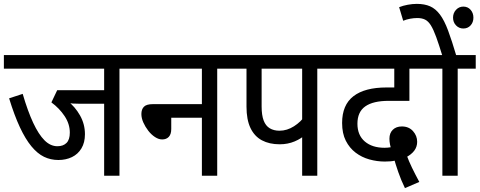

<svg xmlns="http://www.w3.org/2000/svg" viewBox="-20 -906 2473 990"><path d="M596 -552V0H517V-371H395Q372 -371 357 -372Q342 -373 332 -376L328 -386Q367 -356 392.5 -311Q418 -266 418 -214Q418 -171 400 -141Q382 -111 351 -96Q320 -81 281 -81Q241 -81 207 -97.5Q173 -114 142 -151.5Q111 -189 82.5 -250Q54 -311 27 -399L97 -422Q123 -333 151 -273Q179 -213 209.5 -182.5Q240 -152 276 -152Q306 -152 323 -169Q340 -186 340 -222Q340 -267 313 -307.5Q286 -348 245 -378L275 -441H517V-552H0V-622H689V-552Z M676 -622H1193V-552H1100V0H1021V-299H863V-241Q863 -214 850.5 -200.5Q838 -187 816 -187Q798 -187 779 -199.5Q760 -212 744.5 -232Q729 -252 719 -274.5Q709 -297 709 -318Q709 -342 722 -355.5Q735 -369 768 -369H1021V-552H676Z M1616 -552V0H1538V-244L1557 -214Q1535 -192 1499.5 -177Q1464 -162 1422 -162Q1369 -162 1330.5 -182.5Q1292 -203 1271.5 -246Q1251 -289 1251 -356V-552H1180V-622H1710V-552ZM1538 -552H1329V-357Q1329 -312 1339.5 -284.5Q1350 -257 1371 -244.5Q1392 -232 1421 -232Q1460 -232 1496 -255Q1532 -278 1554 -311L1538 -263Z M2068 64Q2048 23 2033.5 -19Q2019 -61 2010 -94L2000 -129Q1994 -146 1991 -161Q1988 -176 1988 -191Q1988 -220 2005.5 -237Q2023 -254 2052 -254Q2088 -254 2109.5 -230Q2131 -206 2131 -175Q2131 -149 2116 -129Q2101 -109 2072 -94L2057 -90Q2035 -82 2015.5 -77.5Q1996 -73 1964 -73Q1924 -73 1884.5 -84Q1845 -95 1813.5 -119Q1782 -143 1763 -180.5Q1744 -218 1744 -272Q1744 -365 1802.5 -410Q1861 -455 1973 -455H2032L2013 -421V-552H1696V-622H2189V-552H2091V-386H1984Q1904 -386 1863.5 -357.5Q1823 -329 1823 -268Q1823 -209 1861 -176.5Q1899 -144 1963 -144Q1978 -144 1997 -147Q2016 -150 2035 -160L2076 -108Q2088 -75 2104 -42Q2120 -9 2142 32Z M2340 -552V0H2261V-552H2181V-622H2433V-552Z M2316 -815Q2316 -839 2331.5 -855.5Q2347 -872 2369 -872Q2392 -872 2406.5 -855.5Q2421 -839 2421 -815Q2421 -791 2406.5 -775Q2392 -759 2369 -759Q2347 -759 2331.5 -775Q2316 -791 2316 -815ZM2262 -615Q2243 -677 2229 -715.5Q2215 -754 2201.5 -775.5Q2188 -797 2171.5 -805Q2155 -813 2132 -813Q2114 -813 2095 -809.5Q2076 -806 2059 -799L2038 -869Q2058 -877 2082.5 -881.5Q2107 -886 2129 -886Q2169 -886 2197.5 -873.5Q2226 -861 2248.5 -831Q2271 -801 2290.5 -748.5Q2310 -696 2334 -615Z"/></svg>

Font: Noto Sans Devanagari SemiCondensed
Style: Regular
Weight: 400
Width: 4
Designer: Jelle Bosma - Monotype Design Team
Foundry: Monotype Imaging Inc.
Version: Version 2.006